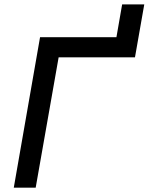

<svg xmlns="http://www.w3.org/2000/svg" viewBox="-20 -865 685 885"><path d="M43.5 0 164.6 -693.4H266.6L144.5 0ZM148.4 -600.6 164.6 -693.4H618.2L602.1 -600.6ZM500.5 -600.6 543 -844.7H645L602.1 -600.6Z"/></svg>

Font: Cascadia Mono NF
Style: Italic
Weight: 400
Italic angle: -10°
Monospace: yes
Designer: Aaron Bell
Foundry: Saja Typeworks
Version: Version 2404.023